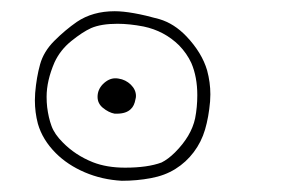

<svg xmlns="http://www.w3.org/2000/svg" viewBox="-20 -172 540 344"><path d="M356.9 -2.9Q356.9 -24.4 351.1 -45.9Q341.8 -77.6 314 -106.9Q292 -129.9 265.6 -137.7Q214.8 -151.9 185.5 -151.9Q146 -151.9 117.7 -132.8Q96.7 -118.2 77.4 -98.9Q58.1 -79.6 51.8 -56.6Q45.4 -33.7 43 -5.4Q42.5 1.5 42.5 7.8Q42.5 29.3 47.9 49.8Q56.2 78.6 80.1 102.5Q101.1 123.5 131.8 136.7Q162.6 149.9 198.2 151.9Q225.1 151.9 250.2 147.2Q275.4 142.6 294.4 130.6Q313.5 118.7 327.1 100.6Q340.8 82.5 347.4 60.1Q354 37.6 356.4 9.8Q356.9 3.4 356.9 -2.9ZM204.1 128.4Q171.4 128.4 146.5 118.7Q114.7 106 92.3 83Q77.6 68.4 72.3 53.7Q66.9 39.1 64.5 20Q63.5 11.2 63.5 1.5Q63.5 -27.3 77.6 -60.1Q87.9 -82.5 107.9 -98.6Q127.9 -114.7 143.1 -121.6Q161.1 -129.4 190.4 -129.4Q211.9 -129.4 237.3 -124.5Q274.4 -116.7 300.8 -90.8Q314.9 -76.2 322.8 -59.1Q333.5 -34.2 333.5 -1.5Q333.5 20 329.6 40Q322.8 71.8 293.5 101.1Q281.2 113.3 269.5 119.1Q244.6 128.4 204.1 128.4ZM189 31.7Q206.1 31.7 214.4 23.4Q220.7 17.6 222.7 5.9Q223.6 2.9 223.6 0Q223.6 -11.2 214.4 -20.3Q205.1 -29.3 192.4 -31.2Q189.9 -31.7 186.5 -31.7Q174.8 -31.7 164.1 -21Q154.8 -11.2 154.8 1.5Q154.8 13.2 164.1 21Q174.8 29.8 185.5 31.7Q187 31.7 189 31.7Z"/></svg>

Font: Bakudai
Style: ExtraLight
Weight: 200
Version: Version 1.48